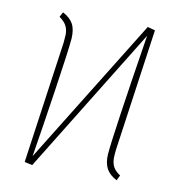

<svg xmlns="http://www.w3.org/2000/svg" viewBox="-66 -587 609 652"><g transform="rotate(10 239.0 -260.5)"><path d="M356 -68Q356 -50 363 -37Q370 -24 387 -13L378 5Q353 -8 342.5 -27.5Q332 -47 334 -78Q340 -149 395 -496L87 4L60 -2L120 -425Q122 -445 122 -452Q122 -470 115 -483Q108 -496 91 -508L100 -525Q125 -512 135.5 -493Q146 -474 144 -442Q141 -404 119.5 -260.5Q98 -117 83 -26L392 -526L418 -519L358 -96Q356 -76 356 -68Z"/></g></svg>

Font: Fira Sans Extra Condensed Thin
Style: Italic
Weight: 250
Width: 3
Italic angle: -8°
Designer: Carrois Corporate & Edenspiekermann AG
Foundry: Carrois Corporate GbR & Edenspiekermann AG
Version: Version 4.203